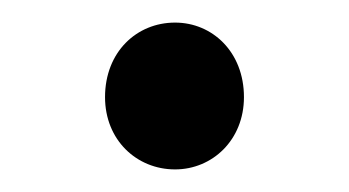

<svg xmlns="http://www.w3.org/2000/svg" viewBox="-20 -137 309 170"><path d="M135 13C168 13 196 -13 196 -51C196 -91 168 -117 135 -117C101 -117 73 -91 73 -51C73 -13 101 13 135 13Z"/></svg>

Font: Noto Sans CJK HK DemiLight
Style: Regular
Weight: 350
Designer: Ryoko NISHIZUKA 西塚涼子 (kana, bopomofo & ideographs); Paul D. Hunt (Latin, Greek & Cyrillic); Sandoll Communications 산돌커뮤니
Foundry: Adobe
Version: Version 2.004;hotconv 1.0.118;makeotfexe 2.5.65603